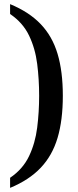

<svg xmlns="http://www.w3.org/2000/svg" viewBox="-20 -782 378 932"><path d="M29 81Q91 39 121 -24Q151 -87 160.5 -162.5Q170 -238 170 -317Q170 -397 160.5 -472Q151 -547 121 -609.5Q91 -672 29 -714V-762Q121 -724 177.5 -665Q234 -606 259.5 -520.5Q285 -435 285 -317Q285 -199 259.5 -113Q234 -27 177.5 32.5Q121 92 29 130Z"/></svg>

Font: Noto Serif Georgian SemiCondensed Medium
Style: Regular
Weight: 500
Width: 4
Designer: Monotype Design Team, Akaki Razmadze
Foundry: Google LLC
Version: Version 2.003; ttfautohint (v1.8.4.7-5d5b)